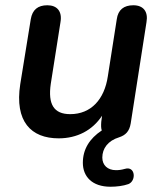

<svg xmlns="http://www.w3.org/2000/svg" viewBox="-20 -516 615 730"><path d="M57 -196C35 -54 98 10 203 10C273 10 331 -20 368 -76L365 -53C364 -38 364 -29 367 -20C320 11 295 52 295 103C295 155 330 194 400 194C423 194 448 191 468 184C499 172 495 114 455 126C441 130 431 131 421 131C389 131 369 112 369 83C369 49 390 19 433 6C457 -2 472 -16 477 -47L537 -432C544 -472 525 -496 487 -496C451 -496 429 -479 424 -443L390 -226C377 -138 326 -82 247 -82C184 -82 162 -120 173 -197L210 -432C217 -473 197 -496 160 -496C124 -496 103 -479 97 -443Z"/></svg>

Font: SN Pro Semibold
Style: Italic
Weight: 600
Italic angle: -9°
Designer: Tobias Whetton
Foundry: Supernotes
Version: Version 1.001;Glyphs 3.2 (3249)